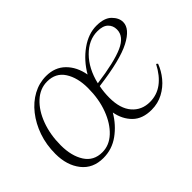

<svg xmlns="http://www.w3.org/2000/svg" viewBox="-85 -682 915 915"><g transform="rotate(-45 372.0 -225.0)"><path d="M188 10Q118 10 79 -39.5Q40 -89 40 -166Q40 -228 58.5 -281Q77 -334 109 -374.5Q141 -415 182.5 -437.5Q224 -460 271 -460Q330 -460 367.5 -423Q405 -386 416 -325Q451 -385 503.5 -422.5Q556 -460 610 -460Q663 -460 688 -435Q713 -410 713 -382Q713 -337 644 -301Q575 -265 418 -245Q411 -210 411 -173Q411 -100 445 -61Q479 -22 534 -22Q581 -22 618 -49.5Q655 -77 682 -129H684L690 -124Q677 -89 652 -58.5Q627 -28 591.5 -9Q556 10 513 10Q452 10 417.5 -24Q383 -58 373 -112Q342 -59 294.5 -24.5Q247 10 188 10ZM595 -438Q536 -438 488 -389.5Q440 -341 421 -261Q548 -278 607.5 -304.5Q667 -331 667 -378Q667 -404 649.5 -421Q632 -438 595 -438ZM204 -13Q251 -13 289 -48.5Q327 -84 349.5 -144Q372 -204 372 -278Q372 -348 343 -393Q314 -438 256 -438Q208 -438 169.5 -402.5Q131 -367 109 -307.5Q87 -248 87 -177Q87 -105 116.5 -59Q146 -13 204 -13Z"/></g></svg>

Font: Spectral ExtraLight
Style: Italic
Weight: 275
Italic angle: -10°
Designer: Jean-Baptiste Levee
Foundry: Production Type
Version: Version 2.001